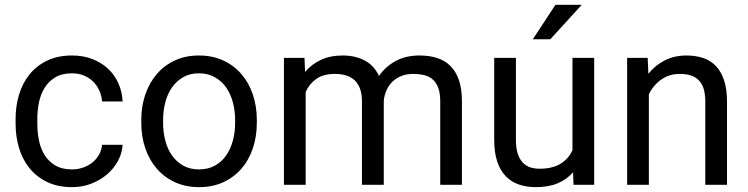

<svg xmlns="http://www.w3.org/2000/svg" viewBox="-20 -769 3113 799"><path d="M280.3 -64Q304.2 -64 326.2 -71.8Q348.1 -79.6 365 -93.3Q381.8 -106.9 392.3 -125.7Q402.8 -144.5 404.8 -166.5H490.2Q488.3 -131.3 470.9 -99.4Q453.6 -67.4 425.3 -43.2Q397 -19 359.6 -4.6Q322.3 9.8 280.3 9.8Q220.7 9.8 176.5 -11.5Q132.3 -32.7 103 -68.8Q73.7 -105 59.3 -152.8Q44.9 -200.7 44.9 -253.9V-274.4Q44.9 -327.6 59.3 -375.5Q73.7 -423.3 103 -459.5Q132.3 -495.6 176.3 -516.8Q220.2 -538.1 279.8 -538.1Q326.2 -538.1 364 -523.4Q401.9 -508.8 429.4 -483.2Q457 -457.5 472.7 -422.4Q488.3 -387.2 490.2 -346.7H404.8Q402.8 -371.1 393.3 -392.3Q383.8 -413.6 367.7 -429.4Q351.6 -445.3 329.3 -454.6Q307.1 -463.9 279.8 -463.9Q237.8 -463.9 210.2 -447.3Q182.6 -430.7 165.8 -403.6Q148.9 -376.5 142.1 -342.5Q135.3 -308.6 135.3 -274.4V-253.9Q135.3 -218.8 142.1 -184.8Q148.9 -150.9 165.5 -124Q182.1 -97.2 210 -80.6Q237.8 -64 280.3 -64Z M567.9 -269Q567.9 -326.7 584.7 -375.7Q601.6 -424.8 632.6 -460.9Q663.6 -497.1 708 -517.6Q752.4 -538.1 807.6 -538.1Q863.8 -538.1 908.4 -517.6Q953.1 -497.1 984.4 -460.9Q1015.6 -424.8 1032.2 -375.7Q1048.8 -326.7 1048.8 -269V-258.3Q1048.8 -200.7 1032.2 -151.6Q1015.6 -102.5 984.4 -66.7Q953.1 -30.8 908.7 -10.5Q864.3 9.8 808.6 9.8Q752.9 9.8 708.5 -10.5Q664.1 -30.8 632.8 -66.7Q601.6 -102.5 584.7 -151.6Q567.9 -200.7 567.9 -258.3ZM658.7 -258.3Q658.7 -218.8 668 -183.6Q677.2 -148.4 696 -121.8Q714.8 -95.2 742.9 -79.6Q771 -64 808.6 -64Q845.7 -64 874 -79.6Q902.3 -95.2 920.9 -121.8Q939.5 -148.4 949 -183.6Q958.5 -218.8 958.5 -258.3V-269Q958.5 -308.1 949 -343.5Q939.5 -378.9 920.7 -405.5Q901.9 -432.1 873.5 -448Q845.2 -463.9 807.6 -463.9Q770.5 -463.9 742.7 -448Q714.8 -432.1 696 -405.5Q677.2 -378.9 668 -343.5Q658.7 -308.1 658.7 -269Z M1247.1 -528.3 1249.5 -469.7Q1276.9 -502 1315.7 -520Q1354.5 -538.1 1406.2 -538.1Q1457.5 -538.1 1496.8 -517.8Q1536.1 -497.6 1557.1 -453.1Q1583.5 -491.2 1625.7 -514.6Q1668 -538.1 1725.6 -538.1Q1768.1 -538.1 1800.8 -527.1Q1833.5 -516.1 1856.2 -492.7Q1878.9 -469.2 1890.6 -433.1Q1902.3 -397 1902.3 -347.2V0H1812V-347.7Q1812 -380.9 1804 -402.8Q1795.9 -424.8 1781.2 -438Q1766.6 -451.2 1745.6 -456.3Q1724.6 -461.4 1699.2 -461.4Q1671.4 -461.4 1649.9 -452.6Q1628.4 -443.8 1613 -429Q1597.7 -414.1 1588.6 -393.8Q1579.6 -373.5 1577.1 -350.6V0H1486.3V-347.2Q1486.3 -377.9 1478.3 -399.7Q1470.2 -421.4 1455.6 -435.1Q1440.9 -448.7 1420.2 -455.1Q1399.4 -461.4 1373.5 -461.4Q1325.2 -461.4 1295.9 -440.4Q1266.6 -419.4 1252 -385.7V0H1161.6V-528.3Z M2364.7 -52.2Q2339.8 -22.9 2301.8 -6.6Q2263.7 9.8 2210 9.8Q2170.9 9.8 2139.2 -1.2Q2107.4 -12.2 2084.5 -35.9Q2061.5 -59.6 2049.1 -96.9Q2036.6 -134.3 2036.6 -187V-528.3H2127V-186Q2127 -150.4 2135.3 -127.2Q2143.6 -104 2157.2 -90.6Q2170.9 -77.1 2188.5 -72Q2206.1 -66.9 2224.6 -66.9Q2279.8 -66.9 2313.2 -87.9Q2346.7 -108.9 2362.3 -144V-528.3H2452.6V0H2366.7ZM2291.5 -749H2400.9L2270 -605.5H2197.3Z M2675.3 -528.3 2678.2 -461.9Q2706.5 -497.6 2746.6 -517.8Q2786.6 -538.1 2836.4 -538.1Q2875 -538.1 2906.2 -527.6Q2937.5 -517.1 2959.5 -493.9Q2981.4 -470.7 2993.4 -434.3Q3005.4 -397.9 3005.4 -346.2V0H2915V-347.2Q2915 -377.9 2908.2 -399.7Q2901.4 -421.4 2887.9 -435.1Q2874.5 -448.7 2854.7 -455.1Q2835 -461.4 2809.1 -461.4Q2765.1 -461.4 2731.9 -438Q2698.7 -414.6 2680.2 -376.5V0H2589.8V-528.3Z"/></svg>

Font: RobotoDraft
Style: Regular
Weight: 400
Designer: Google
Foundry: Google
Version: Version 2.000988-w1; 2014